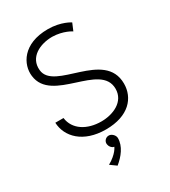

<svg xmlns="http://www.w3.org/2000/svg" viewBox="-173 -601 776 874"><g transform="rotate(-30 215.5 -164.5)"><path d="M331 -484C331 -484 289 -513 219 -513C87 -513 42 -428 50 -365C68 -211 351 -263 351 -124C351 -56 283 -27 221 -27C147 -27 87 -63 79 -127H36C39 -52 102 15 221 15C342 15 396 -51 396 -125C396 -304 105 -253 94 -370C87 -441 155 -473 219 -473C277 -472 315 -446 315 -446ZM214 102C214 102 202 133 152 161L184 184C218 156 248 119 248 76C248 61 233 46 219 45C203 44 191 56 190 70C190 77 192 91 207 100Z"/></g></svg>

Font: Advent Pro
Style: Light
Weight: 300
Designer: Andreas Kalpakidis
Foundry: Andreas Kalpakidis
Version: Version 2.002 2007